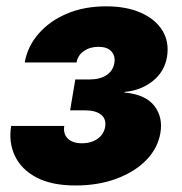

<svg xmlns="http://www.w3.org/2000/svg" viewBox="-20 -567 564 595"><path d="M214.4 7.8Q139.6 7.8 92.5 -17.3Q45.4 -42.5 25.9 -84.5Q6.3 -126.5 14.6 -176.8H179.2Q175.3 -151.9 190.2 -137.5Q205.1 -123 233.9 -123Q253.4 -123 268.8 -129.4Q284.2 -135.7 293.7 -147.2Q303.2 -158.7 305.7 -172.9Q310.1 -198.2 293.2 -211.7Q276.4 -225.1 242.7 -225.1H197.3L213.4 -320.8H258.8Q289.6 -320.8 310.1 -334.2Q330.6 -347.7 334.5 -372.6Q337.9 -394 325 -408Q312 -421.9 285.2 -421.9Q258.8 -421.9 240 -408.9Q221.2 -396 217.3 -373.5H56.6Q65.4 -423.3 99.6 -462.6Q133.8 -502 187.5 -524.7Q241.2 -547.4 308.6 -547.4Q372.1 -547.4 417 -527.3Q461.9 -507.3 483.4 -472.2Q504.9 -437 497.6 -391.1Q489.7 -344.2 452.6 -315.2Q415.5 -286.1 365.7 -282.2V-280.3Q430.2 -274.4 457.8 -239.5Q485.4 -204.6 477.1 -155.3Q469.2 -107.9 433.3 -71Q397.5 -34.2 340.8 -13.2Q284.2 7.8 214.4 7.8Z"/></svg>

Font: Inter 18pt ExtraBold
Style: Italic
Weight: 800
Italic angle: -9.3988°
Designer: Rasmus Andersson
Foundry: rsms
Version: Version 4.001;git-66647c0bb